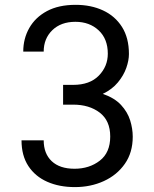

<svg xmlns="http://www.w3.org/2000/svg" viewBox="-20 -757 631 787"><path d="M238.6 -328.1V-409.1H279.8Q348 -409.1 384.9 -446.9Q421.9 -484.7 421.9 -536.9Q421.9 -597.7 384.4 -632.6Q346.9 -667.6 289.1 -667.6Q229.8 -667.6 194.4 -633.2Q159.1 -598.7 159.1 -545.5H75.3Q75.3 -598.7 100 -642.2Q124.6 -685.7 172.4 -711.5Q220.2 -737.2 290.1 -737.2Q353 -737.2 402.3 -714.3Q451.7 -691.4 480.1 -646.5Q508.5 -601.6 508.5 -535.5Q508.5 -509.6 497.7 -478.7Q486.9 -447.8 463.2 -419.2Q439.6 -390.6 401.3 -372.2Q449.2 -355.8 476 -326.9Q502.8 -297.9 513.5 -263.7Q524.1 -229.4 524.1 -196.7Q524.1 -131.7 491.8 -85.6Q459.5 -39.4 405.5 -14.7Q351.6 9.9 286.9 9.9Q223 9.9 173.7 -11.9Q124.3 -33.7 96.2 -76.5Q68.2 -119.3 68.2 -181.8H159.1Q159.1 -127.5 191.9 -96.4Q224.8 -65.3 285.5 -65.3Q346.2 -65.3 389 -98.4Q431.8 -131.4 431.8 -197.4Q431.8 -262.4 388.8 -295.3Q345.9 -328.1 279.8 -328.1Z"/></svg>

Font: Inter UI
Style: Regular
Weight: 400
Designer: Rasmus Andersson
Foundry: rsms
Version: Version 2.2